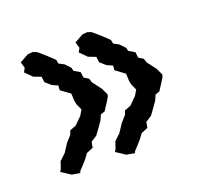

<svg xmlns="http://www.w3.org/2000/svg" viewBox="-73 -509 540 511"><g transform="rotate(-20 197.0 -253.0)"><path d="M212 -245 204 -232 191 -212 179 -208 173 -194 164 -181 154 -167 148 -159 131 -148 128 -132 109 -124 98 -109 89 -99 76 -85 74 -80 51 -84 36 -94 25 -101 29 -108 36 -128 53 -144 63 -159 68 -167 84 -185 88 -196 106 -203 126 -223 135 -238 127 -256 125 -266 124 -287 113 -295 98 -306 99 -319 83 -326 67 -340 65 -356 44 -364 25 -383 31 -394 26 -411 51 -425 65 -426 76 -422 90 -410 99 -402 117 -385 119 -374 134 -366 148 -351 150 -342 167 -332 169 -316 182 -308 186 -296 196 -283 205 -271 214 -252ZM367 -245 359 -232 346 -212 334 -208 328 -194 319 -181 309 -167 303 -159 286 -148 283 -132 264 -124 253 -109 244 -99 231 -85 229 -80 206 -84 191 -94 180 -101 184 -108 191 -128 208 -144 218 -159 223 -167 239 -185 243 -196 261 -203 281 -223 290 -238 282 -256 280 -266 279 -287 268 -295 253 -306 254 -319 238 -326 222 -340 220 -356 199 -364 180 -383 186 -394 181 -411 206 -425 220 -426 231 -422 245 -410 254 -402 272 -385 274 -374 289 -366 303 -351 305 -342 322 -332 324 -316 337 -308 341 -296 351 -283 360 -271 369 -252Z"/></g></svg>

Font: Winky Rough Light
Style: Regular
Weight: 300
Designer: Simon Atzbach
Foundry: typofactur
Version: Version 1.206; ttfautohint (v1.8.4.7-5d5b)